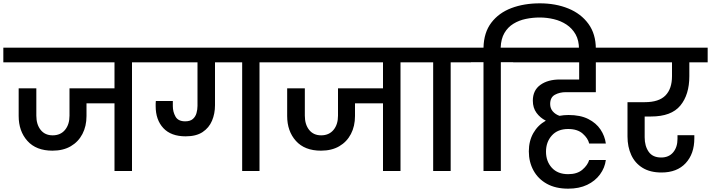

<svg xmlns="http://www.w3.org/2000/svg" viewBox="-44 -1026 4266 1152"><path d="M271 -122Q173 -122 120.5 -180.5Q68 -239 68 -330V-496H174V-332Q174 -279 200 -246.5Q226 -214 272 -214Q319 -214 346 -246.5Q373 -279 373 -332V-496H643V-652H-24V-740H870V-652H748V0H643V-406H475V-330Q475 -269 450.5 -222Q426 -175 380.5 -148.5Q335 -122 271 -122Z M1070 -208Q982 -208 936 -257.5Q890 -307 890 -389Q890 -397 890 -405Q890 -413 891 -420H993V-389Q993 -355 1009 -326.5Q1025 -298 1067 -298Q1097 -298 1113 -312Q1129 -326 1135 -347.5Q1141 -369 1141 -391V-652H822V-740H1635V-652H1513V0H1409V-652H1246V-395Q1246 -344 1228 -301.5Q1210 -259 1171.5 -233.5Q1133 -208 1070 -208Z M1882 -122Q1784 -122 1731.5 -180.5Q1679 -239 1679 -330V-496H1785V-332Q1785 -279 1811 -246.5Q1837 -214 1883 -214Q1930 -214 1957 -246.5Q1984 -279 1984 -332V-496H2254V-652H1587V-740H2481V-652H2359V0H2254V-406H2086V-330Q2086 -269 2061.5 -222Q2037 -175 1991.5 -148.5Q1946 -122 1882 -122Z M2555 0V-652H2433V-740H2782V-652H2660V0Z M2961 0H2857V-653H2734V-740H2857Q2859 -831 2904 -890Q2949 -949 3024.5 -977.5Q3100 -1006 3195 -1006Q3290 -1006 3366 -975Q3442 -944 3486.5 -883Q3531 -822 3531 -733V-716H3430V-731Q3430 -784 3409.5 -820Q3389 -856 3355 -878.5Q3321 -901 3279 -911Q3237 -921 3194 -921Q3152 -921 3111 -912.5Q3070 -904 3036.5 -883.5Q3003 -863 2982.5 -828Q2962 -793 2960 -740H3083V-653H2961Z M3367 -336Q3438 -336 3485.5 -312Q3533 -288 3559 -249Q3585 -210 3591 -165H3491Q3484 -196 3452.5 -224Q3421 -252 3365 -252Q3302 -252 3267 -213Q3232 -174 3232 -116Q3232 -58 3267 -19.5Q3302 19 3365 19Q3419 19 3450.5 -8Q3482 -35 3491 -66H3591Q3585 -19 3556 20.5Q3527 60 3479 83Q3431 106 3365 106Q3290 106 3237.5 77Q3185 48 3157 -3Q3129 -54 3129 -118Q3129 -180 3156 -227.5Q3183 -275 3231 -302Q3197 -319 3175 -349Q3153 -379 3153 -422Q3153 -484 3198 -516.5Q3243 -549 3315 -549H3431V-652H3035V-740H3668V-652H3531V-473H3351Q3314 -473 3285.5 -457.5Q3257 -442 3257 -402Q3257 -376 3272.5 -358Q3288 -340 3313 -331Q3339 -336 3367 -336Z M3925 9Q3857 9 3811.5 -19Q3766 -47 3743.5 -96Q3721 -145 3721 -207V-413H3825Q3909 -413 3948.5 -453Q3988 -493 3988 -569V-652H3620V-740H4202V-652H4092V-569Q4092 -458 4038 -392.5Q3984 -327 3862 -327H3824V-202Q3824 -150 3848 -115.5Q3872 -81 3923 -81Q3969 -81 3995 -112Q4021 -143 4021 -193V-215H4122V-196Q4122 -103 4070 -47Q4018 9 3925 9Z"/></svg>

Font: Poppins Medium
Style: Regular
Weight: 500
Designer: Ninad Kale (Devanagari), Jonny Pinhorn (Latin)
Version: Version 5.002